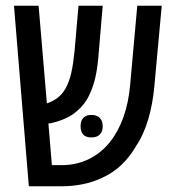

<svg xmlns="http://www.w3.org/2000/svg" viewBox="-20 -650 611 670"><path d="M80.6 0 28.8 -629.9H114.7L143.6 -289.1Q166 -296.9 182.1 -309.6Q198.2 -322.3 209 -341.8Q221.7 -364.3 228.8 -396Q235.8 -427.7 240.2 -472.2L253.9 -629.9H338.4L323.2 -450.2Q318.8 -401.4 309.8 -367.7Q300.8 -334 284.2 -304.2Q264.2 -271.5 233.4 -250.7Q202.6 -230 156.2 -219.7Q154.8 -219.7 152.8 -219.5Q150.9 -219.2 148.9 -219.2L161.1 -73.7H194.8Q247.6 -73.7 290.8 -95.2Q334 -116.7 364.3 -155.3Q422.9 -230 434.1 -353L459 -629.9H544.4L519 -353Q513.7 -290 497.6 -234.6Q481.4 -179.2 453.1 -137.7Q434.1 -104 404.1 -75Q374 -45.9 332.5 -27.8Q303.7 -14.2 268.3 -7.1Q232.9 0 194.8 0ZM298.8 -170.4Q261.2 -170.4 261.2 -209.5Q261.2 -229 271 -239Q280.8 -249 298.8 -249Q317.9 -249 328.1 -238.5Q338.4 -228 338.4 -209.5Q338.4 -190.4 328.1 -180.4Q317.9 -170.4 298.8 -170.4Z"/></svg>

Font: Open Sans Condensed Medium
Style: Regular
Weight: 500
Width: 3
Designer: Monotype Design Team
Foundry: Monotype Imaging Inc.
Version: Version 3.000